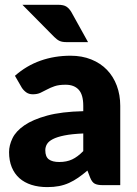

<svg xmlns="http://www.w3.org/2000/svg" viewBox="-20 -756 558 784"><path d="M17 0ZM400 0Q378 0 366.8 -6Q355.5 -12 348 -31L337 -59.5Q317.5 -43 299.5 -30.5Q281.5 -18 262.2 -9.2Q243 -0.5 221.2 3.8Q199.5 8 173 8Q137.5 8 108.5 -1.2Q79.5 -10.5 59.2 -28.5Q39 -46.5 28 -73.2Q17 -100 17 -135Q17 -162.5 31 -191.5Q45 -220.5 79.5 -244.2Q114 -268 172.5 -284Q231 -300 320 -302V-324Q320 -369.5 301.2 -389.8Q282.5 -410 248 -410Q220.5 -410 203 -404Q185.5 -398 171.8 -390.5Q158 -383 145 -377Q132 -371 114 -371Q98 -371 87 -379Q76 -387 69 -398L41 -446.5Q88 -488 145.2 -508.2Q202.5 -528.5 268 -528.5Q315 -528.5 352.8 -513.2Q390.5 -498 416.8 -470.8Q443 -443.5 457 -406Q471 -368.5 471 -324V0ZM222 -94.5Q252 -94.5 274.5 -105Q297 -115.5 320 -139V-211Q273.5 -209 243.5 -203Q213.5 -197 196 -188Q178.5 -179 171.8 -167.5Q165 -156 165 -142.5Q165 -116 179.5 -105.2Q194 -94.5 222 -94.5ZM216.5 -736.5Q240 -736.5 251.5 -728.8Q263 -721 271.5 -706.5L339.5 -584H251.5Q234 -584 223.5 -588.8Q213 -593.5 201.5 -605L71.5 -736.5Z"/></svg>

Font: Lato Black
Style: Regular
Weight: 900
Designer: Lukasz Dziedzic
Foundry: tyPoland Lukasz Dziedzic
Version: Version 2.007; 2014-02-27